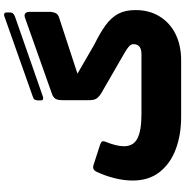

<svg xmlns="http://www.w3.org/2000/svg" viewBox="-3 -918 928 963"><g transform="rotate(-90 461.5 -436.0)"><path d="M458 -685Q450 -683 445 -685Q440 -687 440 -697V-712Q441 -721 444 -726.5Q447 -732 456 -735L860 -878Q870 -882 876 -878.5Q882 -875 881 -864V-850Q881 -842 877 -836.5Q873 -831 862 -826ZM356 8Q267 8 195 -19Q123 -46 80.5 -100Q38 -154 38 -235Q38 -279 50 -326.5Q62 -374 81 -414Q92 -440 117 -431L207 -402Q224 -397 231 -392Q238 -387 233 -373Q210 -316 210 -279Q210 -231 249.5 -211Q289 -191 371 -191H670Q698 -191 710 -201.5Q722 -212 722 -231Q722 -244 709.5 -254.5Q697 -265 678 -276L477 -392Q460 -402 450.5 -414.5Q441 -427 441 -453V-585Q441 -612 448.5 -623Q456 -634 473 -640L854 -775Q868 -780 876 -774Q884 -768 884 -752V-647Q883 -632 877.5 -621Q872 -610 858 -605L574 -512L719 -428Q780 -398 818 -370Q856 -342 874.5 -307Q893 -272 893 -221Q893 -151 860.5 -99Q828 -47 771.5 -19.5Q715 8 642 8Z"/></g></svg>

Font: Rubik ExtraBold
Style: Italic
Weight: 800
Italic angle: -12°
Designer: Hubert and Fischer
Foundry: Hubert and Fischer
Version: Version 2.300;gftools[0.9.30]